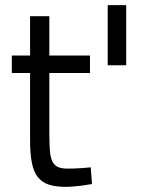

<svg xmlns="http://www.w3.org/2000/svg" viewBox="-20 -716 568 747"><path d="M172 -432V-199Q172 -158 174 -131Q176 -104 183.5 -88.5Q191 -73 205 -66.5Q219 -60 244 -60Q255 -60 270 -60.5Q285 -61 299 -62Q316 -63 333 -65L338 0Q318 3 300 6Q284 8 266.5 9.5Q249 11 236 11Q197 11 170.5 2.5Q144 -6 127.5 -26.5Q111 -47 104 -82.5Q97 -118 97 -172V-432H26V-500H97V-653H172V-500H330V-432ZM471 -462H399V-696H471Z"/></svg>

Font: Panefresco 400wt
Style: Regular
Weight: 400
Foundry: Campivisivi & Chank Co
Version: Version 1.002